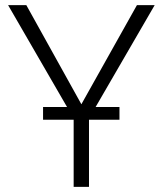

<svg xmlns="http://www.w3.org/2000/svg" viewBox="-20 -731 639 751"><path d="M447.3 -262.7H328.1V0H268.1V-262.7H148.4V-312.5H242.2L11.7 -710.9H83L298.3 -323.2L515.6 -710.9H585L354 -312.5H447.3Z"/></svg>

Font: RobotoInd Light
Style: Regular
Weight: 300
Designer: Google
Version: Version 2.001151; 2014